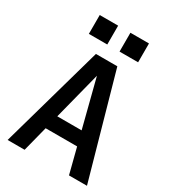

<svg xmlns="http://www.w3.org/2000/svg" viewBox="-221 -1051 1042 1165"><g transform="rotate(30 300.0 -468.0)"><path d="M22 0 225 -720H325L141 0ZM452 0 268 -720H375L578 0ZM136 -275H459V-177H136ZM342 -804V-936H472V-804ZM127 -804V-936H256V-804Z"/></g></svg>

Font: Instrument Sans SemiCondensed SemiBold
Style: Regular
Weight: 600
Width: 4
Designer: Rodrigo Fuenzalida
Foundry: fragTYPE
Version: Version 1.000;gftools[0.9.28]